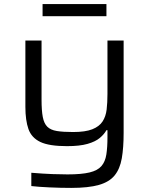

<svg xmlns="http://www.w3.org/2000/svg" viewBox="-20 -708 727 938"><path d="M328 210Q277 210 222 207.5Q167 205 133 201V136Q194 141 236.5 142.5Q279 144 310 144Q378 144 417.5 134.5Q457 125 475.5 103.5Q494 82 499.5 47Q505 12 505 -38V-72H500Q489 -52 467.5 -34Q446 -16 407.5 -5Q369 6 307 6Q220 6 177 -14.5Q134 -35 119 -77.5Q104 -120 104 -186V-510H183V-221Q183 -168 189 -136.5Q195 -105 211 -89Q227 -73 257.5 -68Q288 -63 337 -63Q397 -63 431 -76.5Q465 -90 481 -114.5Q497 -139 501 -173Q505 -207 505 -249V-510H584V-59Q584 14 575 65.5Q566 117 540 149Q514 181 463 195.5Q412 210 328 210ZM188 -629V-688H500V-629Z"/></svg>

Font: Saira Expanded
Style: Regular
Weight: 400
Width: 7
Designer: Hector Gatti with collaboration of the Omnibus-Type team
Foundry: Omnibus-Type
Version: Version 1.100; ttfautohint (v1.8.3)